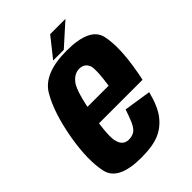

<svg xmlns="http://www.w3.org/2000/svg" viewBox="-211 -807 907 907"><g transform="rotate(-45 242.0 -354.0)"><path d="M188.5 4.5 206.5 -97.5Q170 -97.5 158.5 -136Q146 -174 168.5 -299.5Q191 -428 216 -464.5Q242 -500.5 277 -500.5Q313.5 -500.5 325 -466Q332 -435 318.5 -345.5H163L147 -252H451.5Q457 -274.5 461 -300Q486 -439.5 468 -521.5Q449.5 -603 295 -603Q143 -603 94.5 -521Q46.5 -440 21.5 -300Q-1.5 -166 17 -80.5Q35 4.5 188.5 4.5ZM206.5 -97.5 188.5 4.5Q265.5 4.5 310 -15Q353.5 -34 384 -74.5Q414 -114.5 432.5 -188.5L296 -209.5Q284 -173 272 -145Q259 -117.5 244 -107.5Q228 -97.5 206.5 -97.5ZM217.5 -615H288.5L397.5 -713H295.5Z"/></g></svg>

Font: Anybody Condensed
Style: Bold Italic
Weight: 700
Width: 3
Italic angle: -10°
Version: Version 1.113;gftools[0.9.25]